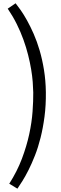

<svg xmlns="http://www.w3.org/2000/svg" viewBox="-20 -884 366 1153"><path d="M35.6 219.2Q83 145 111.6 69.1Q140.1 -6.8 155.5 -78.1Q170.9 -149.4 175.5 -213.6Q180.2 -277.8 179.7 -329.1Q179.2 -356.4 176.5 -391.8Q173.8 -427.2 167 -468Q160.2 -508.8 148.9 -553.7Q137.7 -598.6 120.8 -645.5Q104 -692.4 80.6 -739.5Q57.1 -786.6 26.4 -832L73.7 -864.3Q86.4 -848.6 104.7 -822.5Q123 -796.4 142.8 -760.7Q162.6 -725.1 182.4 -680.2Q202.1 -635.3 218 -581.3Q233.9 -527.3 244.1 -464.4Q254.4 -401.4 255.4 -330.1Q256.3 -252 247.3 -183.6Q238.3 -115.2 223.6 -56.9Q209 1.5 189.9 49.8Q170.9 98.1 151.6 136.5Q132.3 174.8 114.5 203.1Q96.7 231.4 84.5 249Z"/></svg>

Font: Fjord
Style: One
Weight: 400
Designer: Viktoriya Grabowska
Foundry: Viktoriya Grabowska
Version: Version 1.002